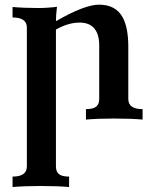

<svg xmlns="http://www.w3.org/2000/svg" viewBox="-20 -502 651 806"><path d="M270 283.2Q224.1 278.8 150.9 278.8Q81.1 278.8 32.7 283.2V239.3Q92.8 239.3 92.8 196.8V-386.2Q92.8 -428.7 32.7 -428.7V-472.7Q81.1 -468.3 142.6 -468.3Q159.7 -468.3 179.2 -469.7Q210.4 -471.7 219.2 -473.6Q214.8 -438.5 214.8 -413.1Q335 -482.4 395.5 -482.4Q464.8 -482.4 494.1 -430.7Q518.6 -387.2 518.6 -305.7V-86.4Q518.6 -43.9 578.6 -43.9V0Q532.7 -4.4 458 -4.4Q389.2 -4.4 340.8 0V-43.9Q371.1 -43.9 383.8 -54.4Q396.5 -64.9 396.5 -86.4V-312Q396.5 -362.8 371.6 -387.2Q351.1 -407.2 314 -407.2Q266.6 -407.2 214.8 -377.9V196.8Q214.8 218.3 227.3 228.8Q239.7 239.3 270 239.3Z"/></svg>

Font: Kelvinch
Style: Bold
Weight: 700
Designer: Paul James Miller
Foundry: High-Logic / Made with FontCreator
Version: Version 3.501;March 28, 2021;FontCreator 13.0.0.2683 64-bit